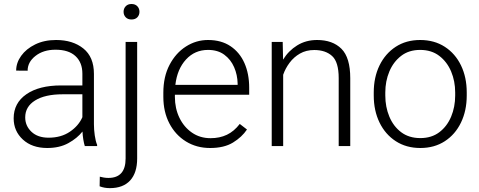

<svg xmlns="http://www.w3.org/2000/svg" viewBox="-20 -741 2432 974"><path d="M410.2 0Q405.8 -13.7 402.6 -33.4Q399.4 -53.2 398.4 -73.7Q372.1 -40 327.1 -15.1Q282.2 9.8 219.7 9.8Q142.6 9.8 95.9 -33.2Q49.3 -76.2 49.3 -140.6Q49.3 -218.3 113.8 -262.9Q178.2 -307.6 290 -307.6H397.9V-367.2Q397.9 -423.8 363 -456.3Q328.1 -488.8 261.7 -488.8Q200.2 -488.8 160.2 -457.5Q120.1 -426.3 120.1 -382.3L62 -382.8Q62 -422.4 87.4 -457.8Q112.8 -493.2 158.4 -515.6Q204.1 -538.1 264.6 -538.1Q349.1 -538.1 402.8 -495.1Q456.5 -452.1 456.5 -366.2V-110.8Q456.5 -83.5 460.7 -54.2Q464.8 -24.9 472.7 -6.3V0ZM226.6 -42.5Q290 -42.5 334.5 -72.8Q378.9 -103 397.9 -146.5V-262.7H298.3Q208.5 -262.7 158.2 -231.4Q107.9 -200.2 107.9 -145.5Q107.9 -102.5 139.6 -72.5Q171.4 -42.5 226.6 -42.5Z M606.9 -681.2Q606.9 -697.8 617.7 -709.2Q628.4 -720.7 647 -720.7Q666 -720.7 676.8 -709.2Q687.5 -697.8 687.5 -681.2Q687.5 -664.6 676.8 -653.3Q666 -642.1 647 -642.1Q628.4 -642.1 617.7 -653.3Q606.9 -664.6 606.9 -681.2ZM617.2 -528.3H675.8V63Q675.8 135.7 640.1 174.6Q604.5 213.4 537.1 213.4Q509.3 213.4 485.4 204.1L486.3 155.3Q494.6 157.7 506.8 159.7Q519 161.6 529.8 161.6Q617.2 161.6 617.2 63Z M1045.9 9.8Q977.1 9.8 923.3 -23.4Q869.6 -56.6 839.1 -115.2Q808.6 -173.8 808.6 -249.5V-270.5Q808.6 -352.1 840.1 -412.1Q871.6 -472.2 923.3 -505.1Q975.1 -538.1 1035.2 -538.1Q1102.5 -538.1 1149.2 -506.8Q1195.8 -475.6 1220 -421.1Q1244.1 -366.7 1244.1 -295.9V-260.3H867.2V-249.5Q867.2 -191.4 890.1 -143.8Q913.1 -96.2 953.9 -68.1Q994.6 -40 1048.3 -40Q1094.7 -40 1131.1 -57.4Q1167.5 -74.7 1196.3 -112.3L1232.9 -84Q1207 -45.4 1161.9 -17.8Q1116.7 9.8 1045.9 9.8ZM1035.2 -487.8Q968.3 -487.8 923.6 -439.2Q878.9 -390.6 869.6 -310.5H1185.5V-316.9Q1184.6 -361.3 1167.7 -400.1Q1150.9 -439 1117.9 -463.4Q1085 -487.8 1035.2 -487.8Z M1574.2 -487.3Q1532.7 -487.3 1501.5 -469.2Q1470.2 -451.2 1449 -422.6Q1427.7 -394 1416.5 -361.8V0H1358.4V-528.3H1414.1L1416 -438.5Q1443.4 -483.4 1487.5 -510.7Q1531.7 -538.1 1588.4 -538.1Q1667.5 -538.1 1712.2 -493.4Q1756.8 -448.7 1756.8 -344.2V0H1698.2V-344.7Q1698.2 -426.3 1664.8 -456.8Q1631.3 -487.3 1574.2 -487.3Z M1876 -256.3V-272Q1876 -349.1 1905.3 -409.2Q1934.6 -469.2 1987.5 -503.7Q2040.5 -538.1 2111.3 -538.1Q2183.1 -538.1 2236.3 -503.7Q2289.6 -469.2 2318.6 -409.2Q2347.7 -349.1 2347.7 -272V-256.3Q2347.7 -179.7 2318.6 -119.4Q2289.6 -59.1 2236.6 -24.7Q2183.6 9.8 2112.3 9.8Q2041 9.8 1987.8 -24.7Q1934.6 -59.1 1905.3 -119.4Q1876 -179.7 1876 -256.3ZM1934.6 -272V-256.3Q1934.6 -198.7 1955.1 -149.4Q1975.6 -100.1 2015.1 -70.3Q2054.7 -40.5 2112.3 -40.5Q2169.4 -40.5 2208.7 -70.3Q2248 -100.1 2268.6 -149.4Q2289.1 -198.7 2289.1 -256.3V-272Q2289.1 -329.1 2268.6 -378.2Q2248 -427.2 2208.5 -457.5Q2168.9 -487.8 2111.3 -487.8Q2054.2 -487.8 2014.9 -457.5Q1975.6 -427.2 1955.1 -378.2Q1934.6 -329.1 1934.6 -272Z"/></svg>

Font: Vazirmatn UI FD ExtraLight
Style: Regular
Weight: 200
Designer: Saber Rastikerdar
Foundry: Saber Rastikerdar
Version: Version 33.003